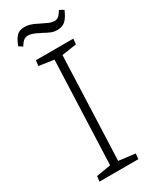

<svg xmlns="http://www.w3.org/2000/svg" viewBox="-224 -930 784 983"><g transform="rotate(-30 167.5 -439.0)"><path d="M163 -656 75 -669 79 -701H300L297 -669L210 -656L186 -44L283 -32L280 0H50L54 -31L139 -45ZM252 -780Q233 -780 217.5 -786Q202 -792 177 -806Q142 -824 129 -827.5Q116 -831 106 -831Q93 -831 82.5 -824Q72 -817 58 -794L36 -808Q48 -839 60 -854Q72 -869 85 -873.5Q98 -878 113 -878Q128 -878 145.5 -873Q163 -868 191 -853Q213 -842 230.5 -834.5Q248 -827 263 -827Q275 -827 285.5 -834.5Q296 -842 310 -865L335 -851Q322 -822 310 -807Q298 -792 284 -786Q270 -780 252 -780Z"/></g></svg>

Font: Literata ExtraLight
Style: Italic
Weight: 250
Italic angle: -2°
Designer: Latin by Veronika Burian and Jose Scaglione. Greek by Irene Vlachou. Cyrillic by Vera Evstafieva
Foundry: TypeTogether
Version: Version 3.002